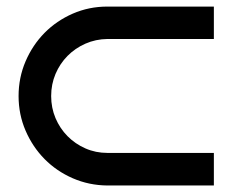

<svg xmlns="http://www.w3.org/2000/svg" viewBox="-20 -570 715 590"><path d="M637.2 0H310.1Q253.4 -0.5 203.6 -22.2Q153.8 -43.9 116.9 -81.3Q80.1 -118.7 58.6 -168.5Q37.1 -218.3 37.1 -274.9Q37.1 -331.5 58.6 -381.6Q80.1 -431.6 116.9 -469Q153.8 -506.3 203.6 -528.1Q253.4 -549.8 310.1 -549.8H637.2V-450.2H310.1Q273.9 -449.7 242.4 -435.8Q210.9 -421.9 187.5 -398.2Q164.1 -374.5 150.6 -342.8Q137.2 -311 137.2 -274.9Q137.2 -238.8 150.6 -207Q164.1 -175.3 187.5 -151.6Q210.9 -127.9 242.4 -114Q273.9 -100.1 310.1 -100.1H637.2Z"/></svg>

Font: Bruno Ace
Style: Regular
Weight: 400
Designer: Astigmatic (AOETI)
Foundry: Astigmatic (AOETI)
Version: Version 1.000